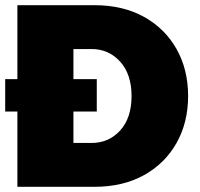

<svg xmlns="http://www.w3.org/2000/svg" viewBox="-24 -720 771 740"><path d="M43 0V-290H-4V-415H43V-700H340Q450 -700 531 -655Q612 -610 656.5 -531Q701 -452 701 -350Q701 -248 656.5 -169Q612 -90 531 -45Q450 0 340 0ZM259 -169H329Q395 -169 439 -217Q483 -265 483 -350Q483 -434 439 -482.5Q395 -531 329 -531H259V-415H349V-290H259Z"/></svg>

Font: MuseoModerno Black
Style: Regular
Weight: 900
Designer: Pablo Cosgaya, Héctor Gatti, Marcela Romero, and the Authors of The MuseoModerno Project.
Foundry: Omnibus-Type Team
Version: Version 1.001